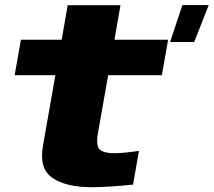

<svg xmlns="http://www.w3.org/2000/svg" viewBox="-20 -752 868 780"><path d="M352 8.5Q248.5 8.5 193.2 -29.2Q138 -67 154.5 -160L205 -446.5H39.5L65 -590.5H230.5L255 -731H469.5L445 -590.5H663L637.5 -446.5H419.5L377.5 -209Q369 -159.5 385.5 -144.5Q402 -129.5 444.5 -129.5Q483 -130 544.5 -139L520.5 -2Q419 8.5 352 8.5ZM671 -581.5 721 -731.5H828L769 -581.5Z"/></svg>

Font: Anybody ExtraExpanded ExtraBold
Style: Italic
Weight: 800
Width: 8
Italic angle: -10°
Designer: Tyler Finck
Foundry: Etcetera Type Company
Version: Version 1.010; ttfautohint (v1.8.3) -l 8 -r 50 -G 200 -x 14 